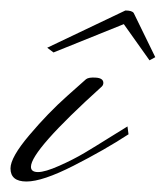

<svg xmlns="http://www.w3.org/2000/svg" viewBox="-87 -321 316 366"><path d="M209 -212 198 -206 149 -275 15 -221 3 -230 152 -301Q165 -301 168 -296ZM107 -156Q-28 -34 -28 -3Q-28 7 -14.5 7Q-1 7 26 -5Q53 -17 74 -29.5Q95 -42 124.5 -60.5Q154 -79 156 -80L158 -65Q112 -35 53 -5Q-6 25 -36.5 25Q-67 25 -67 0Q-67 -21 -31 -63.5Q5 -106 41 -138L77 -170Q82 -174 96 -173Q110 -172 110 -163Q110 -159 107 -156Z"/></svg>

Font: Monsieur La Doulaise
Style: Regular
Weight: 400
Designer: Alejandro Paul
Foundry: Alejandro Paul
Version: Version 1.000